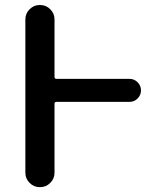

<svg xmlns="http://www.w3.org/2000/svg" viewBox="-20 -774 625 772"><path d="M500 -457Q519.5 -457 533.2 -443.4Q546.9 -429.7 546.9 -410.6Q546.9 -391.6 533.2 -377.9Q519.5 -364.3 500 -364.3H207Q199.2 -364.3 199.2 -357.4V-79.1Q199.2 -55.7 182.1 -38.6Q165 -21.5 141.6 -21.5H139.6Q116.2 -21.5 99.1 -38.6Q82 -55.7 82 -79.1V-696.3Q82 -719.7 99.1 -736.8Q116.2 -753.9 139.6 -753.9H141.6Q165 -753.9 182.1 -736.8Q199.2 -719.7 199.2 -696.3V-464.8Q199.2 -457 207 -457Z"/></svg>

Font: Gen Jyuu Gothic Medium
Style: Regular
Weight: 500
Designer: [Source Han Sans]
Ryoko NISHIZUKA  (kana & ideographs); Paul D. Hunt (Latin, Greek & Cyrillic); Wenlong ZHANG  (bopomofo
Version: Version 1.002.20150607